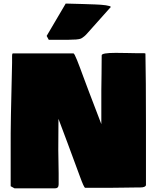

<svg xmlns="http://www.w3.org/2000/svg" viewBox="-20 -1029 883 1063"><path d="M238.3 -830.1 343.8 -1009.3 437.5 -1006.8Q441.4 -1006.8 452.9 -1006.3Q464.4 -1005.9 477.8 -1005.4Q491.2 -1004.9 507.6 -1004.4Q523.9 -1003.9 538.8 -1002.7Q553.7 -1001.5 565.9 -999.8Q578.1 -998 585.7 -995.6Q593.3 -993.2 593.3 -990.2L460.9 -841.8Q452.6 -832.5 445.1 -826.7Q437.5 -820.8 431.9 -817.4Q426.3 -814 416.5 -812.3Q406.7 -810.5 401.1 -810.3Q395.5 -810.1 380.1 -809.6Q364.7 -809.1 355.5 -808.6H250ZM39.1 2V-218.8Q38.1 -339.8 46.9 -680.7V-720.7Q46.9 -731.4 50.8 -733.4H386.7Q391.6 -733.4 406.5 -696.3Q421.4 -659.2 442.6 -600.8Q463.9 -542.5 472.7 -520.5L541 -341.8V-531.2Q541 -555.7 542.2 -620.8Q543.5 -686 543 -722.7Q543 -736.3 621.1 -736.3Q645.5 -736.3 688 -735.4Q730.5 -734.4 740.2 -734.4H777.3Q785.2 -734.4 785.2 -731.4Q788.1 -595.7 788.1 -342.8V-3.9Q784.7 8.8 756.8 8.8H744.1Q718.8 8.8 669.4 9.8Q620.1 10.7 594.7 10.7H451.2Q444.3 8.3 422.9 -50.8Q399.9 -114.7 354.5 -235.8Q309.1 -356.9 303.7 -371.1Q303.7 -342.3 303.2 -285.2Q302.7 -228 302.7 -199.2Q302.7 -177.7 303.7 -134.8Q304.7 -91.8 304.7 -70.3V-8.8Q304.7 13.7 285.2 13.7H60.5ZM785.2 -732.4V-730.5Z"/></svg>

Font: Bowlby One SC
Style: Regular
Weight: 400
Width: 1
Version: Version 1.2